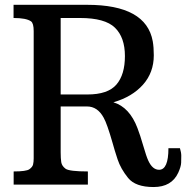

<svg xmlns="http://www.w3.org/2000/svg" viewBox="-20 -752 760 782"><path d="M627.9 -60.5Q666 -60.5 666 -148.4H712.9Q718.3 -130.9 718.3 -117.7Q718.3 -104.5 717.8 -89.1Q717.3 -73.7 706.1 -48.8Q679.2 9.8 605.5 9.8Q531.7 9.8 501.7 -27.3Q471.7 -64.5 459 -102.8Q446.3 -141.1 438.5 -169.9Q416 -248.5 402.3 -272.5Q377.4 -318.4 334.5 -318.4H227.1V-131.3Q227.1 -106.4 229.5 -91.3Q231.9 -76.2 246.8 -64.9Q261.7 -53.7 337.9 -53.7V0H35.6V-53.7Q86.9 -53.7 99.6 -62.7Q112.3 -71.8 114.7 -82Q117.2 -92.3 117.2 -106.9V-625.5Q117.2 -657.2 106.4 -665Q86.9 -678.7 35.2 -678.7V-732.4H335Q575.2 -732.4 602.1 -584Q606.4 -559.6 606.4 -526.9Q606.4 -456.5 562.3 -407Q518.1 -357.4 441.9 -335.4Q507.8 -315.4 540 -230Q550.8 -202.1 563.5 -158.2Q576.2 -114.3 584 -97.7Q601.1 -60.5 627.9 -60.5ZM335.9 -367.2Q419.4 -367.2 454.1 -407.5Q488.8 -447.8 488.8 -523.7Q488.8 -599.6 448.2 -639.2Q407.7 -678.7 306.2 -678.7H227.1V-367.2Z"/></svg>

Font: Arbutus Slab
Style: Regular
Weight: 400
Version: Version 1.002; ttfautohint (v0.92) -l 10 -r 16 -G 200 -x 7 -